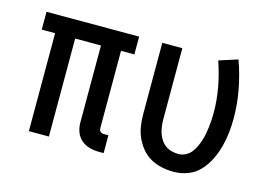

<svg xmlns="http://www.w3.org/2000/svg" viewBox="-78 -681 1156 833"><g transform="rotate(15 500.0 -264.0)"><path d="M440 8H420Q398 8 377 2.5Q356 -3 339.5 -17Q323 -31 315.5 -51.5Q308 -72 308 -94V-440H192V0H102V-440H42V-520H458V-440H398V-94Q398 -89 399 -85Q400 -81 403.5 -78Q407 -75 411 -73.5Q415 -72 420 -72H440Z M754 8Q727 8 700.5 2.5Q674 -3 650.5 -16Q627 -29 609.5 -50Q592 -71 581 -95.5Q570 -120 566 -146.5Q562 -173 562 -200V-520H652V-200Q652 -185 654 -169.5Q656 -154 661 -139Q666 -124 674.5 -111Q683 -98 695.5 -89Q708 -80 723.5 -76Q739 -72 754 -72Q770 -72 785 -79.5Q800 -87 810 -99Q820 -111 827 -126Q834 -141 839 -156Q844 -171 847 -187Q850 -203 852 -219Q854 -235 855 -251Q856 -267 856 -283Q856 -341 845.5 -398Q835 -455 816 -509L900 -536Q922 -475 934 -411.5Q946 -348 946 -284Q946 -251 942.5 -218.5Q939 -186 930.5 -154.5Q922 -123 907.5 -93.5Q893 -64 871 -40Q849 -16 818 -4Q787 8 754 8Z"/></g></svg>

Font: Iosevka Term Curly Medium
Style: Regular
Weight: 500
Designer: Belleve Invis
Foundry: Belleve Invis
Version: Version 32.3.0